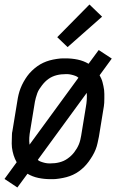

<svg xmlns="http://www.w3.org/2000/svg" viewBox="-21 -787 541 852"><path d="M56 45 -1 7 53 -67Q49 -74 45.5 -82Q42 -90 39.5 -98Q37 -106 35 -115Q33 -124 32 -132.5Q31 -141 31 -150Q31 -159 31.5 -170Q32 -181 32 -189.5Q32 -198 34 -205L56 -339Q58 -353 61.5 -367.5Q65 -382 70.5 -396Q76 -410 83.5 -423.5Q91 -437 100 -449.5Q109 -462 120.5 -473Q132 -484 144.5 -493Q157 -502 171 -508.5Q185 -515 199.5 -519Q214 -523 231 -525.5Q248 -528 258 -528H270Q298 -528 324 -522.5Q350 -517 372 -504L417 -565L475 -527L421 -453Q425 -446 428.5 -438Q432 -430 434 -422Q436 -414 438 -405Q440 -396 441 -387.5Q442 -379 442 -370Q442 -361 442 -350Q442 -339 441.5 -330.5Q441 -322 440 -316L418 -181Q415 -167 412 -152.5Q409 -138 403.5 -124Q398 -110 390 -96.5Q382 -83 373 -70.5Q364 -58 353 -47Q342 -36 329.5 -27Q317 -18 303 -11.5Q289 -5 274 -1Q259 3 242 5.5Q225 8 216 8H203Q175 8 149 2.5Q123 -3 101 -16ZM110 -145 327 -442Q324 -445 320.5 -447Q317 -449 313 -450.5Q309 -452 304 -453.5Q299 -455 294 -456Q289 -457 285.5 -457.5Q282 -458 279 -458H270Q261 -458 251 -457Q241 -456 231 -453.5Q221 -451 212 -447Q203 -443 194.5 -437Q186 -431 179 -424Q172 -417 165.5 -408.5Q159 -400 153.5 -391.5Q148 -383 144.5 -373.5Q141 -364 138 -353Q135 -342 134 -336L113 -208Q110 -192 109 -176.5Q108 -161 110 -145ZM195 -62H204Q213 -62 222.5 -63Q232 -64 242 -66.5Q252 -69 261 -73Q270 -77 278.5 -83Q287 -89 294.5 -96Q302 -103 308.5 -111.5Q315 -120 320 -128.5Q325 -137 329 -146.5Q333 -156 335.5 -167Q338 -178 339 -184L360 -312Q363 -328 364 -344Q365 -360 364 -375L147 -78Q149 -75 152.5 -73Q156 -71 160.5 -69.5Q165 -68 169.5 -66.5Q174 -65 179 -64Q184 -63 188 -62.5Q192 -62 195 -62ZM279 -578 233 -622 376 -767 432 -713Z"/></svg>

Font: Iosevka Custom
Style: Italic
Weight: 400
Italic angle: -9°
Monospace: yes
Designer: Belleve Invis
Foundry: Belleve Invis
Version: Version 30.3.3; ttfautohint (v1.8.3)